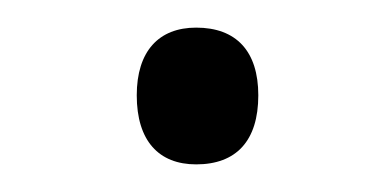

<svg xmlns="http://www.w3.org/2000/svg" viewBox="-20 -108 284 139"><path d="M79 -39C79 -6 95 11 122 11C151 11 167 -6 167 -39C167 -71 151 -88 122 -88C95 -88 79 -71 79 -39Z"/></svg>

Font: Noto Sans Lao Looped UI Light
Style: Regular
Weight: 300
Designer: Mark Frömberg, Ben Mitchell
Foundry: The Fontpad Ltd
Version: Version 1.001